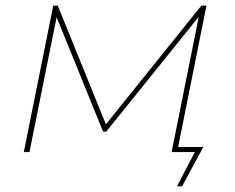

<svg xmlns="http://www.w3.org/2000/svg" viewBox="-20 -537 829 678"><path d="M605 121 668 0H586L682 -478L355 -72H344L180 -476L84 0H64L168 -517H184L354 -98L691 -517H709L609 -18H698L623 121Z"/></svg>

Font: Montserrat Thin
Style: Italic
Weight: 100
Italic angle: -11.3°
Designer: Julieta Ulanovsky
Foundry: Julieta Ulanovsky
Version: Version 9.000; ttfautohint (v1.8.4.7-5d5b)